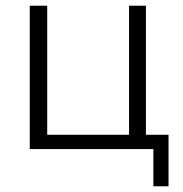

<svg xmlns="http://www.w3.org/2000/svg" viewBox="-20 -521 640 671"><path d="M516 130V0H84V-501H145V-50H431V-501H490V-50H569V130Z"/></svg>

Font: Winston Light
Style: Regular
Weight: 300
Designer: Original fonts by Vernon Adams / Changes by Cristiano Sobral
Foundry: Original fonts by Vernon Adams / Changes by Cristiano Sobral
Version: Version 2.503;July 17, 2020;FontCreator 13.0.0.2655 64-bit